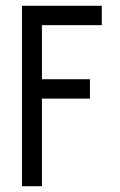

<svg xmlns="http://www.w3.org/2000/svg" viewBox="-20 -644 415 664"><path d="M56 0V-624H332V-557H125V-370H291V-303H125V0Z"/></svg>

Font: Inconsolata Condensed Medium
Style: Regular
Weight: 500
Width: 3
Monospace: yes
Designer: Raph Levien, Cyreal, Brenton Simpson
Foundry: Raph Levien, Cyreal, Google
Version: Version 3.100; ttfautohint (v1.8.4.7-5d5b)